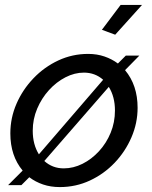

<svg xmlns="http://www.w3.org/2000/svg" viewBox="-20 -750 618 780"><path d="M448 -609 394 -629 470 -730H557ZM223 10Q186 10 155 -0.5Q124 -11 99 -30L67 2H13L72 -57Q22 -117 22 -208Q22 -271 47 -328.5Q72 -386 116 -432Q160 -478 217 -504.5Q274 -531 338 -531Q374 -531 404.5 -520.5Q435 -510 459 -492L491 -524H546L488 -465Q539 -404 539 -312Q539 -250 514 -192Q489 -134 445.5 -88.5Q402 -43 345 -16.5Q288 10 223 10ZM113 -219Q113 -163 138 -123L399 -426Q366 -455 321 -455Q283 -455 246 -436Q209 -417 179 -384Q149 -351 131 -308.5Q113 -266 113 -219ZM239 -66Q278 -66 315 -84.5Q352 -103 382 -135.5Q412 -168 429.5 -210.5Q447 -253 447 -301Q447 -357 422 -397L160 -96Q193 -66 239 -66Z"/></svg>

Font: Raleway Medium
Style: Italic
Weight: 500
Italic angle: -12°
Designer: Matt McInerney, Pablo Impallari, Rodrigo Fuenzalida
Foundry: Matt McInerney, Pablo Impallari, Rodrigo Fuenzalida
Version: Version 4.026